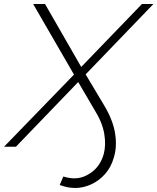

<svg xmlns="http://www.w3.org/2000/svg" viewBox="-71 -730 783 955"><path d="M303 205Q265 205 226 190L244 148Q274 157 299 157Q345 157 387 125Q429 93 445 36Q457 -8 447.5 -65Q438 -122 397 -187L318 -322L8 0H-51L297 -359L94 -710H153L333 -397L635 -710H692L355 -360L444 -211Q491 -134 501.5 -66.5Q512 1 495 54Q482 101 452 135Q422 169 382.5 187Q343 205 303 205Z"/></svg>

Font: Raleway Light
Style: Italic
Weight: 300
Italic angle: -12°
Designer: Matt McInerney, Pablo Impallari, Rodrigo Fuenzalida
Foundry: Matt McInerney, Pablo Impallari, Rodrigo Fuenzalida
Version: Version 4.026